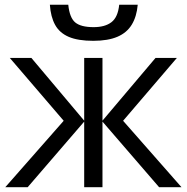

<svg xmlns="http://www.w3.org/2000/svg" viewBox="-20 -775 775 795"><path d="M712.4 -535.2 489.7 -274.9 731.4 0H638.7L404.3 -271.5V0H328.6V-271.5L94.7 0H2L243.7 -274.9L20.5 -535.2H109.9L328.6 -275.4V-535.2H404.3V-275.4L624 -535.2ZM550.3 -755.4Q545.9 -706.1 525.6 -672.9Q505.4 -639.6 466.3 -622.8Q427.2 -606 366.2 -606Q303.2 -606 264.9 -622.3Q226.6 -638.7 208.3 -671.9Q189.9 -705.1 186.5 -755.4H262.7Q268.1 -701.7 291.5 -682.1Q314.9 -662.6 367.7 -662.6Q414.6 -662.6 441.4 -683.1Q468.3 -703.6 473.6 -755.4Z"/></svg>

Font: Wonky
Style: Regular
Weight: 400
Designer: Monotype Design Team
Foundry: Monotype Imaging Inc.
Version: Version 3.000